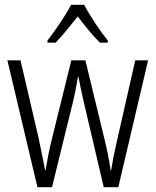

<svg xmlns="http://www.w3.org/2000/svg" viewBox="-20 -785 652 805"><path d="M333 -765H278C256 -721 210 -655 179 -615V-606H213C241 -634 276 -679 306 -716C335 -678 368 -636 399 -606H432V-615C405 -648 356 -719 333 -765ZM332 -354 415 0H476L601 -532H547L469 -188C458 -141 452 -110 446 -71H444C437 -119 427 -166 417 -206L338 -532H279L199 -208C186 -158 177 -106 171 -71H169C161 -113 152 -159 141 -210L66 -532H11L137 0H198L285 -354C294 -390 301 -429 307 -463H309C315 -430 323 -392 332 -354Z"/></svg>

Font: Noto Sans Malayalam Condensed Light
Style: Regular
Weight: 300
Width: 3
Designer: Jelle Bosma - Monotype Design Team
Foundry: Monotype Imaging Inc.
Version: Version 2.104